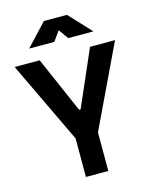

<svg xmlns="http://www.w3.org/2000/svg" viewBox="-131 -983 847 1068"><g transform="rotate(-15 293.0 -449.0)"><path d="M228.5 0V-222.2L3.9 -693.4H147.9L288.6 -371.1H297.4L438 -693.4H582L357.4 -222.2V0ZM108.4 -771.5 227.1 -898.4H359.9L478.5 -771.5H333.5L293.5 -827.6L253.4 -771.5Z"/></g></svg>

Font: Cascadia Code PL
Style: Bold
Weight: 700
Monospace: yes
Designer: Aaron Bell
Foundry: Saja Typeworks
Version: Version 2404.023; ttfautohint (v1.8.4)